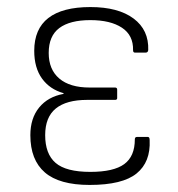

<svg xmlns="http://www.w3.org/2000/svg" viewBox="-20 -513 505 544"><path d="M234 11Q148 11 107 -24.5Q66 -60 66 -130Q66 -178 91 -208.5Q116 -239 160 -247V-249Q121 -260 99 -290.5Q77 -321 77 -369Q77 -431 117 -462Q157 -493 236 -493Q315 -493 358.5 -460.5Q402 -428 400 -371Q399 -364 393 -364H362Q357 -364 357 -371Q358 -413 325.5 -434.5Q293 -456 236 -456Q178 -456 148 -433.5Q118 -411 118 -363Q118 -316 148 -290.5Q178 -265 234 -265H306Q312 -265 312 -259V-235Q312 -230 306 -230H227Q168 -230 138 -205.5Q108 -181 108 -130Q108 -77 137.5 -51.5Q167 -26 236 -26Q302 -26 332 -48Q362 -70 362 -118Q362 -125 368 -125H399Q404 -125 404 -116Q407 -54 367 -21.5Q327 11 234 11Z"/></svg>

Font: Sofia Sans Semi Condensed ExtraLight
Style: Regular
Weight: 250
Version: Version 4.100